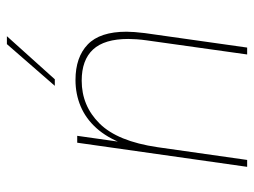

<svg xmlns="http://www.w3.org/2000/svg" viewBox="-110 -627 737 557"><g transform="rotate(-90 258.5 -348.5)"><path d="M53 0 123 -493H143L124 -359L120 -360Q138 -407 165.5 -437.5Q193 -468 228.5 -483Q264 -498 305 -498Q371 -498 408 -462.5Q445 -427 445 -350Q445 -340 444 -326.5Q443 -313 441 -297L399 0H379L420 -292Q422 -306 423 -320.5Q424 -335 424 -345Q424 -414 393.5 -447Q363 -480 303 -480Q230 -480 178.5 -428Q127 -376 110 -260L73 0ZM288 -558 409 -697H432L307 -558Z"/></g></svg>

Font: Hanken Grotesk Thin
Style: Italic
Weight: 250
Italic angle: -8°
Designer: Alfredo Marco Pradil
Foundry: Hanken Design Co.
Version: Version 3.013